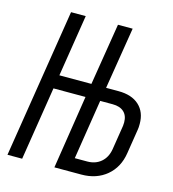

<svg xmlns="http://www.w3.org/2000/svg" viewBox="-109 -820 817 909"><g transform="rotate(15 300.0 -365.0)"><path d="M11 0 127 -730H199L151 -427H308L357 -730H429L380 -427H441Q506 -427 542 -394Q578 -361 578 -303Q578 -284 576 -274L557 -154Q546 -83 496.5 -41.5Q447 0 373 0H241L297 -360H140L83 0ZM384 -67Q424 -67 451 -90Q478 -113 485 -154L504 -274Q505 -280 505 -291Q505 -324 485.5 -342Q466 -360 430 -360H369L323 -67Z"/></g></svg>

Font: JetBrains Mono Semi Light
Style: Italic
Weight: 350
Italic angle: -9°
Monospace: yes
Designer: Philipp Nurullin, Konstantin Bulenkov
Foundry: JetBrains
Version: 2.002